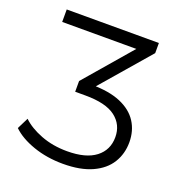

<svg xmlns="http://www.w3.org/2000/svg" viewBox="-128 -810 873 926"><g transform="rotate(20 308.5 -347.0)"><path d="M295 6Q212 6 142 -18.5Q72 -43 32 -82L61 -140Q97 -105 158 -81.5Q219 -58 293 -58Q389 -58 439 -96.5Q489 -135 489 -201Q489 -265 439.5 -303Q390 -341 284 -341H232V-396L466 -668L473 -636H58V-700H531V-648L297 -377L268 -400H295Q385 -400 444 -375Q503 -350 532 -305Q561 -260 561 -201Q561 -142 532 -95Q503 -48 443.5 -21Q384 6 295 6Z"/></g></svg>

Font: Montserrat Thin
Style: Regular
Weight: 400
Version: Version 9.000